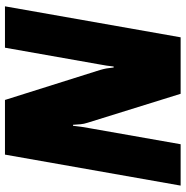

<svg xmlns="http://www.w3.org/2000/svg" viewBox="-7 -744 751 777"><g transform="rotate(-90 368.5 -355.5)"><path d="M5.9 0H173.3L238.3 -369.1Q241.7 -387.2 243.9 -402.3Q246.1 -417.5 248 -435.5H252Q252.9 -418 254.2 -404.8Q255.4 -391.6 260.3 -376.5L377.4 0H606L731.4 -710.9H564L496.6 -329.6Q493.2 -311 491.5 -300Q489.7 -289.1 487.8 -271H483.9Q481.9 -289.1 480 -300.3Q478 -311.5 473.6 -326.7L352.5 -710.9H131.3Z"/></g></svg>

Font: Roboto Flex
Style: wght 1000 wdth 100 opsz 14.0 GRAD 0.00 slnt -10.00 XTRA 468 XOPQ 96 YOPQ 79 YTLC 514 YTUC 712 YTAS 750 YTDE -203.00 YTFI 738
Weight: 1000
Italic angle: -10°
Designer: Berlow after Robertson
Foundry: Google
Version: Version 3.100